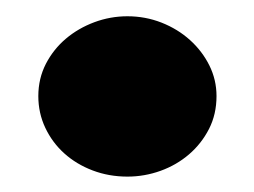

<svg xmlns="http://www.w3.org/2000/svg" viewBox="-20 -207 320 242"><path d="M28.3 -85.9Q28.3 -107.9 37.8 -126.5Q47.4 -145 63 -158.2Q78.6 -171.4 98.9 -179Q119.1 -186.5 140.6 -186.5Q163.1 -186.5 183.6 -178.5Q204.1 -170.4 219.5 -156.5Q234.9 -142.6 243.9 -124.5Q252.9 -106.4 252.9 -85.9Q252.9 -63 243.4 -44.4Q233.9 -25.9 218.3 -12.5Q202.6 1 182.4 8.3Q162.1 15.6 140.6 15.6Q117.2 15.6 96.7 7.8Q76.2 0 61 -13.7Q45.9 -27.3 37.1 -45.9Q28.3 -64.5 28.3 -85.9Z"/></svg>

Font: Paytone One
Style: Regular
Weight: 400
Designer: vernon adams
Foundry: vernon adams
Version: 1.000